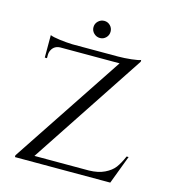

<svg xmlns="http://www.w3.org/2000/svg" viewBox="-111 -841 831 932"><g transform="rotate(15 304.0 -375.5)"><path d="M328.5 -677.5Q316 -665 298.5 -665Q281 -665 268 -677.5Q255 -690 255 -708Q255 -726 268 -738.5Q281 -751 298.5 -751Q316 -751 328.5 -738.5Q341 -726 341 -708Q341 -690 328.5 -677.5ZM76 -520V-504H65V-617Q78 -611 112.5 -606.5Q147 -602 177 -601H407Q438 -601 474 -605Q510 -609 520 -614V-605L140 -30H414Q460 -31 492 -46.5Q524 -62 540.5 -84Q557 -106 573 -143H583L529 0H50V-9L423 -571H125Q95 -570 82 -545Q76 -533 76 -520Z"/></g></svg>

Font: Cinzel
Style: Regular
Weight: 400
Designer: Natanael Gama
Version: Version 1.001;PS 001.001;hotconv 1.0.56;makeotf.lib2.0.21325